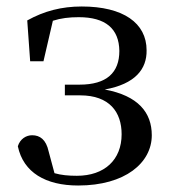

<svg xmlns="http://www.w3.org/2000/svg" viewBox="-20 -557 520 592"><path d="M221 15C366 15 448 -55 448 -140C448 -210 406 -262 303 -281C397 -298 433 -344 432 -402C432 -486 360 -537 232 -537C170 -537 116 -523 64 -494L73 -368H114L143 -493C168 -501 193 -504 223 -504C305 -504 347 -469 348 -400C348 -333 309 -296 225 -296H180V-263H227C318 -263 355 -211 355 -143C355 -64 302 -15 217 -15C191 -15 169 -17 148 -23L130 -90C122 -127 103 -140 79 -140C61 -140 42 -129 35 -106C52 -25 121 15 221 15Z"/></svg>

Font: Noto Serif JP Medium
Style: Regular
Weight: 500
Designer: Ryoko NISHIZUKA 西塚涼子 (kana & ideographs); Frank Grießhammer (Latin, Greek & Cyrillic); Wenlong ZHANG 张文龙 (bopomofo); San
Foundry: Adobe
Version: Version 2.001;hotconv 1.1.0;makeotfexe 2.6.0